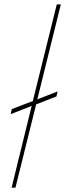

<svg xmlns="http://www.w3.org/2000/svg" viewBox="-20 -860 299 880"><path d="M244.1 -440.9 238.8 -418 144 -380.9 145 -378.9 50.8 0H33.2L124 -370.1L127 -375L28.8 -336.9L34.2 -359.9L132.8 -397.9L130.9 -398.9L240.2 -839.8H258.8L151.9 -408.2L148.9 -403.8Z"/></svg>

Font: Sinkin Sans 100 Thin Italic
Style: Regular
Weight: 100
Italic angle: -112°
Designer: Keith Bates
Foundry: K-Type
Version: Sinkin Sans (version 1.0)  by Keith Bates   •   © 2014   www